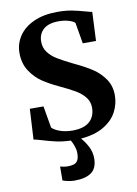

<svg xmlns="http://www.w3.org/2000/svg" viewBox="-105 -819 809 1135"><g transform="rotate(-10 299.0 -252.0)"><path d="M329 9.5Q351.5 34 368.5 67.2Q385.5 100.5 385.5 137Q385.5 196 350.8 221.8Q316 247.5 249 247.5Q232 247.5 212 243.5Q192 239.5 178 234L178.5 150.5Q188 153.5 200.5 155.5Q213 157.5 220.5 157.5Q245.5 157.5 260.8 152.5Q276 147.5 284.2 132.8Q292.5 118 292.5 89.5Q292.5 70 285.2 48.8Q278 27.5 268 10.5Q220 9 181.5 0.5Q143 -8 97.5 -22Q62.5 -32.5 51.5 -33.5L61.5 -216.5H143.5L166 -85.5Q180.5 -70 212.8 -58.2Q245 -46.5 287.5 -46Q357.5 -46 391.2 -76.5Q425 -107 425 -160Q425 -195.5 404 -222.2Q383 -249 347.8 -269.8Q312.5 -290.5 251.5 -319Q199 -343.5 158.2 -371Q117.5 -398.5 88 -443.8Q58.5 -489 58.5 -552Q58.5 -607 89 -652.8Q119.5 -698.5 178.8 -725.5Q238 -752.5 321 -752.5Q371 -752.5 408.8 -745Q446.5 -737.5 488.5 -725.5Q516.5 -717.5 524.5 -716.5L516.5 -543.5H437L415.5 -669.5Q407.5 -679.5 380.2 -688Q353 -696.5 319 -696.5Q258 -696.5 227.2 -669Q196.5 -641.5 196.5 -595.5Q196.5 -558.5 217 -531.2Q237.5 -504 269.5 -484.5Q301.5 -465 359 -436.5L373.5 -429.5Q430.5 -402.5 471.5 -375.5Q512.5 -348.5 541.5 -306.8Q570.5 -265 570.5 -208.5Q570.5 -156.5 546 -109.5Q521.5 -62.5 467.5 -30Q413.5 2.5 329 9.5Z"/></g></svg>

Font: Merriweather Text
Style: Bold
Weight: 700
Designer: Eben Sorkin
Foundry: Eben Sorkin
Version: Version 2.100